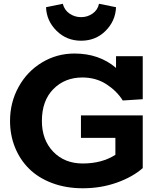

<svg xmlns="http://www.w3.org/2000/svg" viewBox="-20 -984 852 1018"><path d="M410.2 -768.1Q333 -768.1 279.8 -820.8Q226.6 -873.5 224.1 -945.8L313 -963.9Q321.3 -930.7 348.6 -911.9Q376 -893.1 410.2 -893.1Q443.4 -893.1 470.7 -911.9Q498 -930.7 504.9 -963.9L595.2 -945.8Q592.3 -873 540 -820.6Q487.8 -768.1 410.2 -768.1ZM417 -573.2Q323.7 -573.2 262.9 -511.7Q202.1 -450.2 202.1 -342.8Q202.1 -242.2 262.2 -179.7Q322.3 -117.2 418.9 -117.2Q520 -117.2 591.8 -163.1V-252.9H409.2V-372.1H736.8V-92.8Q683.1 -45.4 599.1 -15.6Q515.1 14.2 418.9 14.2Q329.6 14.2 256.3 -13.4Q183.1 -41 134.5 -89.1Q85.9 -137.2 59.6 -202.4Q33.2 -267.6 33.2 -342.8Q33.2 -440.9 78.6 -523.2Q124 -605.5 202.6 -652.8Q281.2 -700.2 375 -700.2Q505.9 -700.2 595.2 -624V-686H736.8V-458L630.9 -451.2Q599.6 -501.5 544.2 -537.4Q488.8 -573.2 417 -573.2Z"/></svg>

Font: BioRhyme ExtraBold
Style: Regular
Weight: 800
Designer: Aoife Mooney
Foundry: Aoife Mooney Type
Version: Version 1.500;PS 001.500;hotconv 1.0.88;makeotf.lib2.5.64775